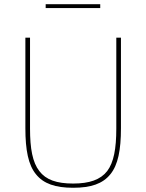

<svg xmlns="http://www.w3.org/2000/svg" viewBox="-20 -876 692 908"><path d="M122 -698V-268C122 -173 134 -108 166 -67C197 -26 247 -8 326 -8C403 -8 455 -26 487 -67C518 -108 530 -173 530 -268V-698H552V-270C552 -166 538 -96 502 -52C466 -7 410 12 326 12C242 12 186 -7 150 -52C114 -96 100 -166 100 -270V-698ZM196 -856H454V-838H196Z"/></svg>

Font: Plexus Sans Thin
Style: Regular
Weight: 250
Version: Version 2.001;PS 002.001;hotconv 1.0.70;makeotf.lib2.5.58329